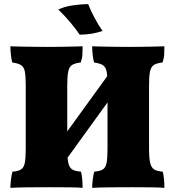

<svg xmlns="http://www.w3.org/2000/svg" viewBox="-20 -902 842 925"><path d="M222 -27 154 -62 580 -650 653 -623ZM30 3Q30 -15 33 -38Q36 -61 40 -75Q67 -77 81 -85.5Q95 -94 99.5 -117.5Q104 -141 104 -187V-491Q104 -536 99.5 -558Q95 -580 81 -588.5Q67 -597 39 -601Q35 -616 32.5 -638Q30 -660 30 -679Q47 -678 80 -677.5Q113 -677 149 -676.5Q185 -676 209 -676Q233 -676 265 -676.5Q297 -677 327.5 -677.5Q358 -678 378 -679Q378 -659 377 -640Q376 -621 369 -601Q342 -598 328 -589.5Q314 -581 309 -558.5Q304 -536 304 -491V-187Q304 -141 309 -117.5Q314 -94 328.5 -85.5Q343 -77 370 -75Q374 -62 376 -39.5Q378 -17 378 3Q356 1 313.5 0.5Q271 0 219 0Q167 0 116 0.5Q65 1 30 3ZM424 3Q424 -15 427 -38Q430 -61 434 -75Q461 -77 475 -85.5Q489 -94 493.5 -117.5Q498 -141 498 -187V-491Q498 -536 493.5 -558Q489 -580 475 -588.5Q461 -597 433 -601Q429 -616 426.5 -638Q424 -660 424 -679Q441 -678 474 -677.5Q507 -677 543 -676.5Q579 -676 603 -676Q627 -676 659 -676.5Q691 -677 721.5 -677.5Q752 -678 772 -679Q772 -659 771 -640Q770 -621 763 -601Q736 -598 722 -589.5Q708 -581 703 -558.5Q698 -536 698 -491V-187Q698 -141 703.5 -117.5Q709 -94 723 -85.5Q737 -77 764 -75Q768 -62 770 -39.5Q772 -17 772 3Q750 1 707.5 0.5Q665 0 613 0Q561 0 510 0.5Q459 1 424 3ZM364 -735Q344 -764 318.5 -794.5Q293 -825 261 -856Q290 -870 329.5 -876Q369 -882 405 -882Q416 -853 435 -817Q454 -781 474 -753Q452 -745 423.5 -740Q395 -735 364 -735Z"/></svg>

Font: Vollkorn Black
Style: Regular
Weight: 900
Designer: Friedrich Althausen
Foundry: Friedrich Althausen
Version: Version 5.000